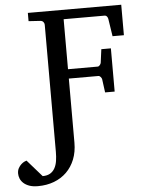

<svg xmlns="http://www.w3.org/2000/svg" viewBox="-158 -719 758 996"><g transform="rotate(-5 221.5 -221.0)"><path d="M452.1 -512.2 438 -604Q436.5 -611.3 432.1 -616.7Q427.7 -622.1 420.9 -622.1H207V-361.8H360.8Q367.7 -361.8 372.8 -368.2Q377.9 -374.5 378.9 -379.9L388.2 -450.2H438V-225.1H388.2L378.9 -294.9Q377.9 -300.3 372.6 -306.6Q367.2 -313 360.8 -313H207V21Q207 68.8 191.7 107.4Q176.3 146 148.7 173.1Q121.1 200.2 83 214.6Q44.9 229 -1 229Q-27.3 229 -45.7 222.4Q-64 215.8 -75.7 205.1Q-87.4 194.3 -92.8 181.2Q-98.1 168 -98.1 154.8Q-98.1 138.7 -91.6 127Q-85 115.2 -76.7 107.7Q-68.4 100.1 -60.1 96.2Q-51.8 92.3 -48.8 91.8L27.8 179.2Q51.3 179.2 66.7 170.2Q82 161.1 91.1 145Q100.1 128.9 103.5 107.2Q106.9 85.4 106.9 60.1V-602.1Q106.9 -609.4 101.8 -616.2Q96.7 -623 85.9 -624L24.9 -627.9V-670.9H511.2V-512.2Z"/></g></svg>

Font: Charis SIL
Style: Regular
Weight: 400
Foundry: SIL International
Version: Version 4.112